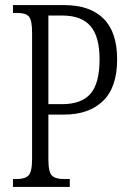

<svg xmlns="http://www.w3.org/2000/svg" viewBox="-20 -734 502 754"><path d="M31 0V-31H47Q78 -31 92 -45Q106 -59 106 -111V-605Q106 -655 93.5 -669Q81 -683 51 -683H31V-714H232Q333 -714 386.5 -661Q440 -608 440 -501Q440 -391 384.5 -337.5Q329 -284 232 -284H170V-108Q170 -58 184 -44.5Q198 -31 229 -31H254V0ZM170 -325H224Q300 -325 335.5 -366Q371 -407 371 -501Q371 -590 335.5 -631.5Q300 -673 224 -673H170Z"/></svg>

Font: Noto Serif ExtraCondensed Light
Style: Regular
Weight: 300
Width: 2
Designer: Monotype Design Team
Foundry: Monotype Imaging Inc.
Version: Version 2.014; ttfautohint (v1.8.4.7-5d5b)